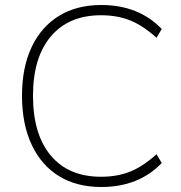

<svg xmlns="http://www.w3.org/2000/svg" viewBox="-20 -740 724 768"><path d="M68 -357Q68 -470 106.5 -551.5Q145 -633 216 -676.5Q287 -720 385 -720Q535 -720 627 -624L606 -589Q553 -637 501.5 -658Q450 -679 384 -679Q255 -679 183.5 -594.5Q112 -510 112 -357Q112 -203 183 -118Q254 -33 384 -33Q450 -33 501.5 -54Q553 -75 606 -123L627 -88Q535 8 385 8Q287 8 216 -35.5Q145 -79 106.5 -161.5Q68 -244 68 -357Z"/></svg>

Font: MuliDisplayVN ExtraLight
Style: Regular
Weight: 200
Designer: Vernon Adams
Foundry: Vernon Adams
Version: Version 2.100